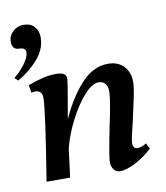

<svg xmlns="http://www.w3.org/2000/svg" viewBox="-88 -713 678 786"><g transform="rotate(-10 250.5 -319.5)"><path d="M313 -35Q313 -55 336 -171Q361 -286 361 -320Q361 -340 351.5 -352Q342 -364 324 -364Q297 -364 263.5 -326.5Q230 -289 200.5 -231.5Q171 -174 157 -118L142 0H44Q91 -290 91 -340Q91 -372 62 -372Q54 -372 46 -370L41 -402Q74 -414 102 -421Q130 -428 159 -428Q201 -428 201 -402Q200 -383 174 -236Q210 -318 261 -375Q312 -432 375 -432Q416 -432 440 -407Q464 -382 464 -342Q464 -320 457.5 -287.5Q451 -255 436 -189Q416 -110 416 -94Q416 -86 420 -78.5Q424 -71 435 -71Q452 -71 472 -84L484 -60Q449 -28 411.5 -9Q374 10 349 10Q333 10 323 -2.5Q313 -15 313 -35ZM55 -536Q55 -556 29 -556Q-1 -556 -1 -589Q-1 -614 17.5 -631.5Q36 -649 62 -649Q91 -649 107 -631.5Q123 -614 123 -587Q123 -538 86.5 -496.5Q50 -455 2 -428L-12 -441Q13 -461 33.5 -488Q54 -515 55 -536Z"/></g></svg>

Font: Unna Medium
Style: Italic
Weight: 500
Italic angle: -8.05°
Designer: Jorge de Buen Unna
Foundry: Omnibus-Type
Version: Version 2.008